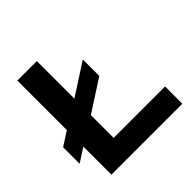

<svg xmlns="http://www.w3.org/2000/svg" viewBox="-181 -855 1010 1010"><g transform="rotate(-45 324.0 -350.0)"><path d="M88.9 0V-209.1L11 -158.8V-281.5L88.9 -331.8V-700H233.8V-420.5L410.9 -535V-412.4L233.8 -297.9V-128.4H616.5V0Z"/></g></svg>

Font: Red Hat Display VF
Style: Regular
Weight: 300
Designer: Pentagram, MCKL
Foundry: Pentagram, MCKL
Version: Version 1.023